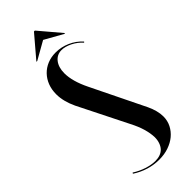

<svg xmlns="http://www.w3.org/2000/svg" viewBox="-280 -884 923 923"><g transform="rotate(-45 182.0 -422.0)"><path d="M241.8 -83.2Q241.8 -63.5 236.2 -47.8Q230.8 -32 220.8 -21.2Q210.8 -10.5 196.1 -5.1Q181.5 0.2 163.2 0.2Q136.8 0.2 105.5 -9.9Q74.2 -20 46.2 -38L43.2 -33Q75.2 -12 110.2 -1.5Q145.2 9 181.2 9Q215.5 9 244.9 -1Q274.2 -11 295.8 -28.9Q317.2 -46.8 329.5 -71Q341.8 -95.2 341.8 -124.2Q341.8 -143.8 336.2 -164.9Q330.8 -186 320.5 -207.5L187 -480.8Q169.2 -517 160.4 -548.6Q151.5 -580.2 151.5 -607.5Q151.5 -627.8 156.5 -644.1Q161.5 -660.5 170.8 -672.1Q180 -683.8 192.5 -690Q205 -696.2 220.8 -696.2Q245 -696.2 273.8 -681.9Q302.5 -667.5 322.8 -644.2L326.8 -648.2Q300.8 -677 265.5 -692.5Q230.2 -708 192.5 -708Q161.5 -708 135.9 -697.4Q110.2 -686.8 91.5 -667.4Q72.8 -648 62.6 -621.6Q52.5 -595.2 52.5 -563.5Q52.5 -539.5 59 -513.8Q65.5 -488 78.2 -461.2L203.5 -210.8Q223 -173.2 232 -141.8Q241 -110.2 241.8 -83.2ZM95.5 -741.5H101.5L192.8 -793.2L285 -741.5H291L196.5 -853H190.5Z"/></g></svg>

Font: Moniqa Black
Style: Regular
Weight: 900
Designer: Rajesh Rajput
Foundry: Rajesh Rajput
Version: Version 1.000